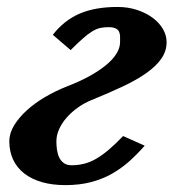

<svg xmlns="http://www.w3.org/2000/svg" viewBox="-20 -520 506 552"><path d="M459 -398.9Q459 -373 443.8 -351.3Q428.7 -329.6 400.6 -309.8Q372.6 -290 332.5 -271.2Q292.5 -252.4 242.2 -231.9Q221.7 -223.6 203.4 -210.4Q185.1 -197.3 171.4 -181.6Q157.7 -166 149.9 -148.4Q142.1 -130.9 142.1 -113.8Q142.1 -102.1 143.8 -89.6Q145.5 -77.1 150.1 -67.4Q154.8 -57.6 163.3 -51.3Q171.9 -44.9 186 -44.9Q204.1 -44.9 221.2 -49.1Q238.3 -53.2 255.9 -63.2Q273.4 -73.2 292.5 -89.4Q311.5 -105.5 334 -128.9L396 -101.1Q374.5 -76.7 351.3 -55.9Q328.1 -35.2 301 -20Q273.9 -4.9 241.2 3.7Q208.5 12.2 168 12.2Q130.4 12.2 100.6 3.7Q70.8 -4.9 49.8 -21.2Q28.8 -37.6 17.8 -61Q6.8 -84.5 6.8 -113.8Q6.8 -137.2 20.8 -159.9Q34.7 -182.6 57.4 -203.1Q80.1 -223.6 109.6 -241Q139.2 -258.3 170.9 -271Q207 -284.7 235.6 -300.3Q264.2 -315.9 284.2 -332.3Q304.2 -348.6 314.7 -365.5Q325.2 -382.3 325.2 -398.9V-414.6Q325.2 -422.4 322.5 -428.5Q319.8 -434.6 312.7 -438.2Q305.7 -441.9 292 -441.9Q278.8 -441.9 267.8 -439.5Q256.8 -437 244.9 -429.7Q232.9 -422.4 218.3 -409.4Q203.6 -396.5 183.1 -376L131.8 -419.9Q164.1 -461.4 208.7 -480.7Q253.4 -500 317.9 -500Q347.7 -500 373.3 -491.7Q398.9 -483.4 418 -469.5Q437 -455.6 448 -437.3Q459 -418.9 459 -398.9Z"/></svg>

Font: Charis SIL
Style: Bold Italic
Weight: 700
Italic angle: -11°
Foundry: SIL International
Version: Version 4.112